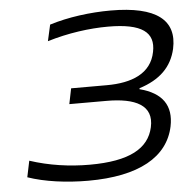

<svg xmlns="http://www.w3.org/2000/svg" viewBox="-50 -729 782 788"><g transform="rotate(-5 340.5 -335.0)"><path d="M385 -311C504 -311 577 -277 557 -187C538 -102 459 -56 294 -56C211 -56 127 -68 48 -94L34 -27C103 -3 193 9 282 9C492 9 612 -60 638 -184C655 -268 618 -323 524 -347L525 -351C610 -378 659 -426 676 -500C701 -616 624 -679 434 -679C350 -679 258 -667 182 -643L167 -576C253 -602 341 -614 418 -614C558 -614 609 -574 593 -495C576 -406 494 -375 392 -375H245L232 -311Z"/></g></svg>

Font: LT Wave Light
Style: Italic
Weight: 300
Designer: Daniel Lyons
Version: Version 2.5 (Glyphs App)